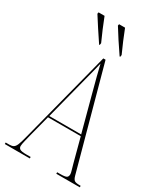

<svg xmlns="http://www.w3.org/2000/svg" viewBox="-229 -1021 954 1111"><g transform="rotate(30 248.5 -465.5)"><path d="M-2 0V-10H23Q40 -10 50 -16Q60 -22 67.5 -40Q75 -58 84 -94L244 -714H259L442 -45Q448 -23 457.5 -16.5Q467 -10 492 -10H499V0H342V-10H362Q395 -10 404.5 -16Q414 -22 414 -38Q414 -46 408.5 -64Q403 -82 398 -101L356 -259H137L101 -120Q96 -100 89.5 -73.5Q83 -47 83 -36Q83 -23 93.5 -16.5Q104 -10 136 -10H165V0ZM140 -269H353L293 -493Q274 -564 263.5 -604.5Q253 -645 245 -680Q239 -655 232.5 -628.5Q226 -602 213 -553ZM183 -771Q155 -812 130.5 -850Q106 -888 85 -921L87 -931H127Q140 -897 156.5 -858Q173 -819 189 -784L187 -771ZM320 -771Q292 -812 267 -850Q242 -888 222 -921L224 -931H264Q277 -897 293.5 -858Q310 -819 326 -784L324 -771Z"/></g></svg>

Font: Noto Serif Display ExtraCondensed Thin
Style: Regular
Weight: 100
Width: 2
Designer: Monotype Design Team
Foundry: Monotype Imaging Inc.
Version: Version 2.009